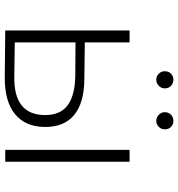

<svg xmlns="http://www.w3.org/2000/svg" viewBox="9 -755 748 806"><g transform="rotate(90 383.0 -352.0)"><path d="M303 2 108 0V-522H158V-334L314 -332Q412 -331 462.5 -289.5Q513 -248 513 -168Q513 -85 459 -41Q405 3 303 2ZM301 -38Q463 -35 463 -168Q463 -231 422.5 -261.5Q382 -292 301 -294L158 -295V-40ZM609 0V-522H659V0ZM487 -634Q473 -634 462 -644.5Q451 -655 451 -670Q451 -686 462 -696Q473 -706 487 -706Q502 -706 512.5 -696Q523 -686 523 -670Q523 -655 512.5 -644.5Q502 -634 487 -634ZM315 -634Q300 -634 289.5 -644.5Q279 -655 279 -670Q279 -686 289.5 -696Q300 -706 315 -706Q329 -706 340 -696Q351 -686 351 -670Q351 -655 340 -644.5Q329 -634 315 -634Z"/></g></svg>

Font: Montserrat Light
Style: Regular
Weight: 300
Designer: Julieta Ulanovsky
Foundry: Julieta Ulanovsky
Version: Version 9.000; ttfautohint (v1.8.4.7-5d5b)